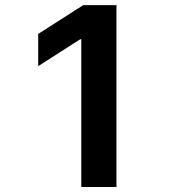

<svg xmlns="http://www.w3.org/2000/svg" viewBox="-20 -748 703 768"><path d="M445.8 -727.5V0H305.2V-591.3H301.3L132.8 -483.4V-612.3L313 -727.5Z"/></svg>

Font: Inter Cardless Tabular Bold
Style: Bold
Weight: 700
Designer: Rasmus Andersson
Foundry: rsms
Version: Version 4.000;git-4fc901f